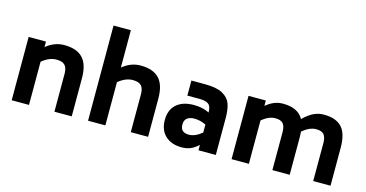

<svg xmlns="http://www.w3.org/2000/svg" viewBox="-85 -1241 3146 1649"><g transform="rotate(15 1488.0 -416.5)"><path d="M609 -338V0H455V-338Q455 -388 433 -412.5Q411 -437 357 -437Q293 -437 229 -384V0H75V-563H229V-514Q303 -575 390 -575Q500 -575 554.5 -518.5Q609 -462 609 -338Z M1288 -338V0H1134V-338Q1134 -388 1112 -412.5Q1090 -437 1036 -437Q972 -437 908 -384V0H754V-846H908V-514Q982 -575 1069 -575Q1179 -575 1233.5 -518.5Q1288 -462 1288 -338Z M1890 -330V0H1736V-48Q1700 -15 1665.5 -1Q1631 13 1589 13Q1497 13 1443 -37.5Q1389 -88 1389 -177Q1389 -268 1444.5 -317Q1500 -366 1598 -366Q1677 -366 1736 -336Q1735 -369 1727 -388.5Q1719 -408 1695.5 -418.5Q1672 -429 1626 -429H1522V-563H1641Q1746 -563 1800 -533.5Q1854 -504 1872 -455Q1890 -406 1890 -330ZM1736 -158V-229Q1684 -254 1633 -254Q1593 -254 1569 -236Q1545 -218 1545 -179Q1545 -108 1620 -108Q1676 -108 1736 -158Z M2910 -338V0H2756V-338Q2756 -388 2736 -412.5Q2716 -437 2667 -437Q2607 -437 2545 -383Q2547 -355 2547 -338V0H2393V-338Q2393 -388 2373 -412.5Q2353 -437 2304 -437Q2244 -437 2184 -385V0H2030V-563H2184V-515Q2221 -546 2257.5 -560.5Q2294 -575 2336 -575Q2469 -575 2517 -487Q2562 -532 2605.5 -553.5Q2649 -575 2699 -575Q2806 -575 2858 -519Q2910 -463 2910 -338Z"/></g></svg>

Font: Biryani ExtraBold
Style: Regular
Weight: 800
Designer: Dan Reynolds and Mathieu Reguer
Foundry: Dan Reynolds and Mathieu Reguer
Version: Version 1.004; ttfautohint (v1.1) -l 5 -r 5 -G 72 -x 0 -D la